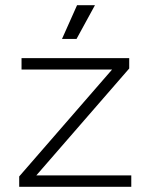

<svg xmlns="http://www.w3.org/2000/svg" viewBox="-20 -720 570 740"><path d="M277 -700 219 -570H275L346 -700ZM63 -496V-452H412L54 -40V0H486V-44H120L478 -456V-496Z"/></svg>

Font: Space Text Light
Style: Regular
Weight: 300
Designer: Florian Karsten (Space Text), Colophon Foundry (Space Mono)
Foundry: Florian Karsten
Version: Version 1.003;PS 001.003;hotconv 1.0.88;makeotf.lib2.5.64775